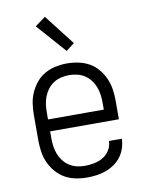

<svg xmlns="http://www.w3.org/2000/svg" viewBox="-86 -819 672 888"><g transform="rotate(-10 250.0 -375.0)"><path d="M250 8Q223 8 196.5 2.5Q170 -3 147 -16Q124 -29 106 -50Q88 -71 77 -95.5Q66 -120 62 -146.5Q58 -173 58 -200V-320Q58 -347 62 -373.5Q66 -400 77 -424.5Q88 -449 105.5 -470Q123 -491 146.5 -504Q170 -517 196.5 -522.5Q223 -528 250 -528Q277 -528 303.5 -522.5Q330 -517 353.5 -504Q377 -491 394.5 -470Q412 -449 423 -424.5Q434 -400 438 -373.5Q442 -347 442 -320V-232H119V-200Q119 -181 121.5 -162Q124 -143 131 -125Q138 -107 149.5 -92Q161 -77 177 -66.5Q193 -56 212 -51.5Q231 -47 250 -47Q272 -47 294.5 -51.5Q317 -56 336 -67.5Q355 -79 367 -98.5Q379 -118 379 -141H440Q439 -118 432 -96.5Q425 -75 411.5 -57Q398 -39 379 -26Q360 -13 339 -5.5Q318 2 295.5 5Q273 8 250 8ZM119 -288H381V-320Q381 -339 378.5 -358Q376 -377 369 -395Q362 -413 350.5 -428Q339 -443 323 -453.5Q307 -464 288 -468.5Q269 -473 250 -473Q231 -473 212 -468.5Q193 -464 177 -453.5Q161 -443 149.5 -428Q138 -413 131 -395Q124 -377 121.5 -358Q119 -339 119 -320ZM259 -585 138 -722 187 -758 298 -615Z"/></g></svg>

Font: Iosevka Term Curly Light
Style: Regular
Weight: 300
Designer: Belleve Invis
Foundry: Belleve Invis
Version: Version 32.3.0